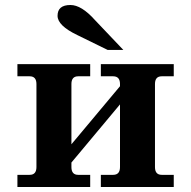

<svg xmlns="http://www.w3.org/2000/svg" viewBox="-20 -744 760 764"><path d="M671.4 0H381.3V-48.3H430.2Q457.5 -48.3 457.5 -79.1V-328.6L264.2 -97.2V-79.1Q264.2 -48.3 291 -48.3H338.9V0H49.3V-48.3H98.1Q125 -48.3 125 -79.1V-409.7Q125 -440.4 98.1 -440.4H49.3V-488.8H338.9V-440.4H291Q264.2 -440.4 264.2 -409.7V-169.9L457.5 -400.9V-409.7Q457.5 -440.4 430.2 -440.4H381.3V-488.8H671.4V-440.4H623.5Q596.7 -440.4 596.7 -409.7V-79.1Q596.7 -48.3 623.5 -48.3H671.4ZM408.2 -545.4 287.6 -604.5Q209 -642.1 209 -681.2Q209 -724.1 260.3 -724.1Q304.2 -724.1 357.4 -664.6L470.7 -545.4Z"/></svg>

Font: Munson
Style: Bold
Weight: 700
Designer: Paul James MIller
Foundry: High-Logic / Made with FontCreator
Version: Version 2.10;May 5, 2019;FontCreator 11.5.0.2430 64-bit